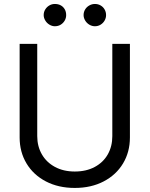

<svg xmlns="http://www.w3.org/2000/svg" viewBox="-20 -926 747 959"><path d="M628.9 -707H541V-246.1C541 -212.2 533.5 -182 518.6 -155.3C503.6 -128.6 481.9 -107.6 453.6 -92.3C425.3 -77 391.9 -69.3 353.5 -69.3C315.8 -69.3 282.7 -77 254.4 -92.3C226.1 -107.6 204.3 -128.6 189 -155.3C173.7 -182 166 -212.2 166 -246.1V-707H78.1V-239.3C78.1 -191.1 89.5 -147.9 112.3 -109.9C135.1 -71.8 167.3 -41.8 209 -20C250.7 1.8 298.8 12.7 353.5 12.7C408.2 12.7 456.4 1.8 498 -20C539.7 -41.8 571.9 -71.8 594.7 -109.9C617.5 -147.9 628.9 -191.1 628.9 -239.3ZM227.1 -802.7C235.8 -797.5 244.8 -794.9 253.9 -794.9C265 -794.9 274.7 -797.5 283.2 -802.7C291.7 -807.9 298.3 -814.8 303.2 -823.2C308.1 -831.7 310.5 -840.8 310.5 -850.6C310.5 -861.7 308.1 -871.4 303.2 -879.9C298.3 -888.3 291.7 -894.9 283.2 -899.4C274.7 -904 265 -906.2 253.9 -906.2C244.1 -906.2 235 -903.8 226.6 -898.9C218.1 -894 211.3 -887.4 206.1 -878.9C200.8 -870.4 198.2 -861 198.2 -850.6C198.2 -841.5 200.8 -832.5 206.1 -823.7C211.3 -814.9 218.3 -807.9 227.1 -802.7ZM426.3 -802.7C435.1 -797.5 444.3 -794.9 454.1 -794.9C464.5 -794.9 474 -797.5 482.4 -802.7C490.9 -807.9 497.6 -814.8 502.4 -823.2C507.3 -831.7 509.8 -840.8 509.8 -850.6C509.8 -861 507.3 -870.4 502.4 -878.9C497.6 -887.4 490.9 -894 482.4 -898.9C474 -903.8 464.5 -906.2 454.1 -906.2C444.3 -906.2 435.1 -903.8 426.3 -898.9C417.5 -894 410.5 -887.4 405.3 -878.9C400.1 -870.4 397.5 -861 397.5 -850.6C397.5 -841.5 400.1 -832.5 405.3 -823.7C410.5 -814.9 417.5 -807.9 426.3 -802.7Z"/></svg>

Font: Pretendard Variable
Style: Regular
Weight: 400
Designer: Base glyphs from Inter by Rasmus Andersson; Hangeul glyphs from Noto Sans CJK(Source Han Sans) by Jang Soo-young and Kan
Foundry: Kil Hyung-jin
Version: Version 1.309;Glyphs 3.2 (3225)